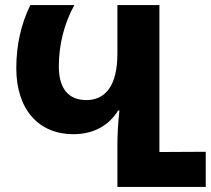

<svg xmlns="http://www.w3.org/2000/svg" viewBox="-20 -734 830 754"><path d="M441 0H788V-138L606 -137V-714H441V-523C441 -399 395 -341 319 -341C250 -341 211 -385 211 -473C211 -560 233 -644 272 -714H99C63 -640 44 -558 44 -466C44 -304 132 -207 268 -207C349 -207 408 -242 444 -300H449C443 -247 441 -201 441 -162Z"/></svg>

Font: Noto Sans Georgian SemiCondensed ExtraBold
Style: Regular
Weight: 800
Width: 4
Designer: Monotype Design Team, Akaki Razmadze
Foundry: Google LLC
Version: Version 2.005